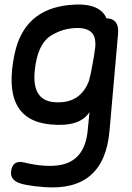

<svg xmlns="http://www.w3.org/2000/svg" viewBox="-20 -536 571 833"><path d="M387.7 -293Q370.6 -190.4 361.3 -173.8Q320.8 -84 214.4 -92.8Q117.2 -101.1 130.9 -231Q142.6 -345.2 201.7 -381.8Q254.4 -414.6 317.4 -414.6Q391.1 -414.1 393.6 -352.1Q395.5 -338.4 387.7 -293ZM453.1 -455.6Q446.8 -456.5 441.9 -456.5Q412.1 -527.8 278.8 -514.2Q84 -494.1 43.5 -302.7Q-17.1 -16.6 198.7 3.9Q326.7 16.1 368.2 -49.8L360.4 30.8Q347.7 161.6 239.7 180.2Q175.8 190.9 84.5 168.9Q38.6 157.7 29.3 200.2Q21 238.3 55.7 254.9Q86.4 269.5 174.8 275.9Q432.1 294.4 455.1 31.7L492.2 -389.2Q497.6 -447.8 453.1 -455.6Z"/></svg>

Font: Comic Relief
Style: Regular
Weight: 400
Designer: Jeff Davis
Foundry: Loudifier
Version: Version 1.200; ttfautohint (v1.8.4.7-5d5b)